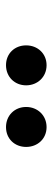

<svg xmlns="http://www.w3.org/2000/svg" viewBox="212 -966 175 639"><g transform="rotate(90 299.5 -646.5)"><path d="M197 -579C236 -579 264 -608 264 -646C264 -684 236 -714 197 -714C158 -714 131 -684 131 -646C131 -608 158 -579 197 -579ZM403 -579C442 -579 469 -608 469 -646C469 -684 442 -714 403 -714C364 -714 336 -684 336 -646C336 -608 364 -579 403 -579Z"/></g></svg>

Font: Source Code Pro Semibold
Style: Regular
Weight: 600
Monospace: yes
Designer: Paul D. Hunt
Foundry: Adobe Systems Incorporated
Version: Version 1.017;PS 1.000;hotconv 1.0.70;makeotf.lib2.5.5900